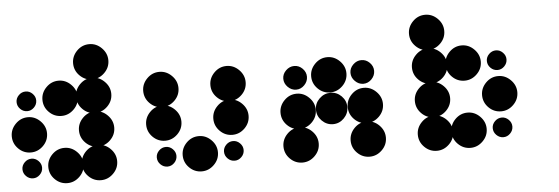

<svg xmlns="http://www.w3.org/2000/svg" viewBox="-50 -808 2763 949"><g transform="rotate(-5 1331.5 -333.5)"><path d="M416.7 -170.8Q451.7 -170.8 477.9 -144.6Q504.2 -118.3 504.2 -83.3Q504.2 -47.5 477.9 -21.7Q451.7 4.2 416.7 4.2Q380.8 4.2 355 -21.7Q329.2 -47.5 329.2 -83.3Q329.2 -118.3 355 -144.6Q380.8 -170.8 416.7 -170.8ZM250 -170.8Q285 -170.8 311.2 -144.6Q337.5 -118.3 337.5 -83.3Q337.5 -47.5 311.2 -21.7Q285 4.2 250 4.2Q214.2 4.2 188.3 -21.7Q162.5 -47.5 162.5 -83.3Q162.5 -118.3 188.3 -144.6Q214.2 -170.8 250 -170.8ZM83.3 -131.7Q102.5 -131.7 117.1 -117.1Q131.7 -102.5 131.7 -83.3Q131.7 -63.3 117.1 -48.8Q102.5 -34.2 83.3 -34.2Q63.3 -34.2 48.8 -48.8Q34.2 -63.3 34.2 -83.3Q34.2 -102.5 48.8 -117.1Q63.3 -131.7 83.3 -131.7ZM416.7 -337.5Q451.7 -337.5 477.9 -311.2Q504.2 -285 504.2 -250Q504.2 -214.2 477.9 -188.3Q451.7 -162.5 416.7 -162.5Q380.8 -162.5 355 -188.3Q329.2 -214.2 329.2 -250Q329.2 -285 355 -311.2Q380.8 -337.5 416.7 -337.5ZM83.3 -337.5Q118.3 -337.5 144.6 -311.2Q170.8 -285 170.8 -250Q170.8 -214.2 144.6 -188.3Q118.3 -162.5 83.3 -162.5Q47.5 -162.5 21.7 -188.3Q-4.2 -214.2 -4.2 -250Q-4.2 -285 21.7 -311.2Q47.5 -337.5 83.3 -337.5ZM416.7 -504.2Q451.7 -504.2 477.9 -477.9Q504.2 -451.7 504.2 -416.7Q504.2 -380.8 477.9 -355Q451.7 -329.2 416.7 -329.2Q380.8 -329.2 355 -355Q329.2 -380.8 329.2 -416.7Q329.2 -451.7 355 -477.9Q380.8 -504.2 416.7 -504.2ZM250 -504.2Q285 -504.2 311.2 -477.9Q337.5 -451.7 337.5 -416.7Q337.5 -380.8 311.2 -355Q285 -329.2 250 -329.2Q214.2 -329.2 188.3 -355Q162.5 -380.8 162.5 -416.7Q162.5 -451.7 188.3 -477.9Q214.2 -504.2 250 -504.2ZM83.3 -465Q102.5 -465 117.1 -450.4Q131.7 -435.8 131.7 -416.7Q131.7 -396.7 117.1 -382.1Q102.5 -367.5 83.3 -367.5Q63.3 -367.5 48.8 -382.1Q34.2 -396.7 34.2 -416.7Q34.2 -435.8 48.8 -450.4Q63.3 -465 83.3 -465ZM416.7 -670.8Q451.7 -670.8 477.9 -644.6Q504.2 -618.3 504.2 -583.3Q504.2 -547.5 477.9 -521.7Q451.7 -495.8 416.7 -495.8Q380.8 -495.8 355 -521.7Q329.2 -547.5 329.2 -583.3Q329.2 -618.3 355 -644.6Q380.8 -670.8 416.7 -670.8Z M1083.3 -131.7Q1102.5 -131.7 1117.1 -117.1Q1131.7 -102.5 1131.7 -83.3Q1131.7 -63.3 1117.1 -48.8Q1102.5 -34.2 1083.3 -34.2Q1063.3 -34.2 1048.8 -48.8Q1034.2 -63.3 1034.2 -83.3Q1034.2 -102.5 1048.8 -117.1Q1063.3 -131.7 1083.3 -131.7ZM916.7 -170.8Q951.7 -170.8 977.9 -144.6Q1004.2 -118.3 1004.2 -83.3Q1004.2 -47.5 977.9 -21.7Q951.7 4.2 916.7 4.2Q880.8 4.2 855 -21.7Q829.2 -47.5 829.2 -83.3Q829.2 -118.3 855 -144.6Q880.8 -170.8 916.7 -170.8ZM750 -131.7Q769.2 -131.7 783.8 -117.1Q798.3 -102.5 798.3 -83.3Q798.3 -63.3 783.8 -48.8Q769.2 -34.2 750 -34.2Q730 -34.2 715.4 -48.8Q700.8 -63.3 700.8 -83.3Q700.8 -102.5 715.4 -117.1Q730 -131.7 750 -131.7ZM1083.3 -337.5Q1118.3 -337.5 1144.6 -311.2Q1170.8 -285 1170.8 -250Q1170.8 -214.2 1144.6 -188.3Q1118.3 -162.5 1083.3 -162.5Q1047.5 -162.5 1021.7 -188.3Q995.8 -214.2 995.8 -250Q995.8 -285 1021.7 -311.2Q1047.5 -337.5 1083.3 -337.5ZM750 -337.5Q785 -337.5 811.3 -311.2Q837.5 -285 837.5 -250Q837.5 -214.2 811.3 -188.3Q785 -162.5 750 -162.5Q714.2 -162.5 688.3 -188.3Q662.5 -214.2 662.5 -250Q662.5 -285 688.3 -311.2Q714.2 -337.5 750 -337.5ZM1083.3 -504.2Q1118.3 -504.2 1144.6 -477.9Q1170.8 -451.7 1170.8 -416.7Q1170.8 -380.8 1144.6 -355Q1118.3 -329.2 1083.3 -329.2Q1047.5 -329.2 1021.7 -355Q995.8 -380.8 995.8 -416.7Q995.8 -451.7 1021.7 -477.9Q1047.5 -504.2 1083.3 -504.2ZM750 -504.2Q785 -504.2 811.3 -477.9Q837.5 -451.7 837.5 -416.7Q837.5 -380.8 811.3 -355Q785 -329.2 750 -329.2Q714.2 -329.2 688.3 -355Q662.5 -380.8 662.5 -416.7Q662.5 -451.7 688.3 -477.9Q714.2 -504.2 750 -504.2Z M1750 -170.8Q1785 -170.8 1811.3 -144.6Q1837.5 -118.3 1837.5 -83.3Q1837.5 -47.5 1811.3 -21.7Q1785 4.2 1750 4.2Q1714.2 4.2 1688.3 -21.7Q1662.5 -47.5 1662.5 -83.3Q1662.5 -118.3 1688.3 -144.6Q1714.2 -170.8 1750 -170.8ZM1416.7 -170.8Q1451.7 -170.8 1477.9 -144.6Q1504.2 -118.3 1504.2 -83.3Q1504.2 -47.5 1477.9 -21.7Q1451.7 4.2 1416.7 4.2Q1380.8 4.2 1355 -21.7Q1329.2 -47.5 1329.2 -83.3Q1329.2 -118.3 1355 -144.6Q1380.8 -170.8 1416.7 -170.8ZM1750 -337.5Q1785 -337.5 1811.3 -311.2Q1837.5 -285 1837.5 -250Q1837.5 -214.2 1811.3 -188.3Q1785 -162.5 1750 -162.5Q1714.2 -162.5 1688.3 -188.3Q1662.5 -214.2 1662.5 -250Q1662.5 -285 1688.3 -311.2Q1714.2 -337.5 1750 -337.5ZM1528.3 -304.6Q1551.7 -327.5 1583.3 -327.5Q1615 -327.5 1637.9 -304.6Q1660.8 -281.7 1660.8 -250Q1660.8 -218.3 1637.9 -195Q1615 -171.7 1583.3 -171.7Q1551.7 -171.7 1528.3 -195Q1505 -218.3 1505 -250Q1505 -281.7 1528.3 -304.6ZM1416.7 -337.5Q1451.7 -337.5 1477.9 -311.2Q1504.2 -285 1504.2 -250Q1504.2 -214.2 1477.9 -188.3Q1451.7 -162.5 1416.7 -162.5Q1380.8 -162.5 1355 -188.3Q1329.2 -214.2 1329.2 -250Q1329.2 -285 1355 -311.2Q1380.8 -337.5 1416.7 -337.5ZM1708.8 -457.5Q1726.7 -475 1750 -475Q1773.3 -475 1790.8 -457.5Q1808.3 -440 1808.3 -416.7Q1808.3 -393.3 1790.8 -375.4Q1773.3 -357.5 1750 -357.5Q1726.7 -357.5 1708.8 -375.4Q1690.8 -393.3 1690.8 -416.7Q1690.8 -440 1708.8 -457.5ZM1583.3 -504.2Q1618.3 -504.2 1644.6 -477.9Q1670.8 -451.7 1670.8 -416.7Q1670.8 -380.8 1644.6 -355Q1618.3 -329.2 1583.3 -329.2Q1547.5 -329.2 1521.7 -355Q1495.8 -380.8 1495.8 -416.7Q1495.8 -451.7 1521.7 -477.9Q1547.5 -504.2 1583.3 -504.2ZM1375.4 -457.5Q1393.3 -475 1416.7 -475Q1440 -475 1457.5 -457.5Q1475 -440 1475 -416.7Q1475 -393.3 1457.5 -375.4Q1440 -357.5 1416.7 -357.5Q1393.3 -357.5 1375.4 -375.4Q1357.5 -393.3 1357.5 -416.7Q1357.5 -440 1375.4 -457.5Z M2416.7 -131.7Q2435.8 -131.7 2450.4 -117.1Q2465 -102.5 2465 -83.3Q2465 -63.3 2450.4 -48.8Q2435.8 -34.2 2416.7 -34.2Q2396.7 -34.2 2382.1 -48.8Q2367.5 -63.3 2367.5 -83.3Q2367.5 -102.5 2382.1 -117.1Q2396.7 -131.7 2416.7 -131.7ZM2250 -170.8Q2285 -170.8 2311.2 -144.6Q2337.5 -118.3 2337.5 -83.3Q2337.5 -47.5 2311.2 -21.7Q2285 4.2 2250 4.2Q2214.2 4.2 2188.3 -21.7Q2162.5 -47.5 2162.5 -83.3Q2162.5 -118.3 2188.3 -144.6Q2214.2 -170.8 2250 -170.8ZM2083.3 -170.8Q2118.3 -170.8 2144.6 -144.6Q2170.8 -118.3 2170.8 -83.3Q2170.8 -47.5 2144.6 -21.7Q2118.3 4.2 2083.3 4.2Q2047.5 4.2 2021.7 -21.7Q1995.8 -47.5 1995.8 -83.3Q1995.8 -118.3 2021.7 -144.6Q2047.5 -170.8 2083.3 -170.8ZM2416.7 -337.5Q2451.7 -337.5 2477.9 -311.2Q2504.2 -285 2504.2 -250Q2504.2 -214.2 2477.9 -188.3Q2451.7 -162.5 2416.7 -162.5Q2380.8 -162.5 2355 -188.3Q2329.2 -214.2 2329.2 -250Q2329.2 -285 2355 -311.2Q2380.8 -337.5 2416.7 -337.5ZM2083.3 -337.5Q2118.3 -337.5 2144.6 -311.2Q2170.8 -285 2170.8 -250Q2170.8 -214.2 2144.6 -188.3Q2118.3 -162.5 2083.3 -162.5Q2047.5 -162.5 2021.7 -188.3Q1995.8 -214.2 1995.8 -250Q1995.8 -285 2021.7 -311.2Q2047.5 -337.5 2083.3 -337.5ZM2416.7 -465Q2435.8 -465 2450.4 -450.4Q2465 -435.8 2465 -416.7Q2465 -396.7 2450.4 -382.1Q2435.8 -367.5 2416.7 -367.5Q2396.7 -367.5 2382.1 -382.1Q2367.5 -396.7 2367.5 -416.7Q2367.5 -435.8 2382.1 -450.4Q2396.7 -465 2416.7 -465ZM2250 -504.2Q2285 -504.2 2311.2 -477.9Q2337.5 -451.7 2337.5 -416.7Q2337.5 -380.8 2311.2 -355Q2285 -329.2 2250 -329.2Q2214.2 -329.2 2188.3 -355Q2162.5 -380.8 2162.5 -416.7Q2162.5 -451.7 2188.3 -477.9Q2214.2 -504.2 2250 -504.2ZM2083.3 -504.2Q2118.3 -504.2 2144.6 -477.9Q2170.8 -451.7 2170.8 -416.7Q2170.8 -380.8 2144.6 -355Q2118.3 -329.2 2083.3 -329.2Q2047.5 -329.2 2021.7 -355Q1995.8 -380.8 1995.8 -416.7Q1995.8 -451.7 2021.7 -477.9Q2047.5 -504.2 2083.3 -504.2ZM2083.3 -670.8Q2118.3 -670.8 2144.6 -644.6Q2170.8 -618.3 2170.8 -583.3Q2170.8 -547.5 2144.6 -521.7Q2118.3 -495.8 2083.3 -495.8Q2047.5 -495.8 2021.7 -521.7Q1995.8 -547.5 1995.8 -583.3Q1995.8 -618.3 2021.7 -644.6Q2047.5 -670.8 2083.3 -670.8Z"/></g></svg>

Font: 0xA000-Dots-Mono
Style: Dots-Mono
Weight: 400
Version: Version 0.1